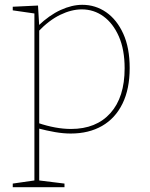

<svg xmlns="http://www.w3.org/2000/svg" viewBox="-20 -548 623 798"><path d="M33 230V215L130 201L123 209V-499L130 -491L33 -505V-520L138 -525L143 -439L139 -441Q185 -485 232 -506.5Q279 -528 322 -528Q377 -528 421.5 -497Q466 -466 492.5 -407.5Q519 -349 519 -265Q519 -178 489 -117Q459 -56 404 -24.5Q349 7 274 7Q243 7 208.5 1Q174 -5 136 -15L143 -21V209L135 201L248 215V230ZM275 -12Q380 -12 439 -78Q498 -144 498 -264Q498 -342 474 -396.5Q450 -451 410 -480Q370 -509 320 -509Q277 -509 230.5 -486.5Q184 -464 139 -417L143 -430V-28L138 -37Q212 -12 275 -12Z"/></svg>

Font: Bitter Thin Thin
Style: Regular
Weight: 250
Version: Version 2.002